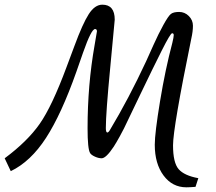

<svg xmlns="http://www.w3.org/2000/svg" viewBox="-20 -658 923 820"><path d="M827 103 815 140Q789 142 776 142Q716 142 678.5 91.5Q641 41 641 -40Q641 -89 663.5 -225.5Q686 -362 716 -475Q722 -500 722 -508Q722 -516 715 -516Q708 -516 670.5 -441.5Q633 -367 581 -258.5Q529 -150 521.5 -134.5Q514 -119 509.5 -109.5Q505 -100 491.5 -75.5Q478 -51 466 -32Q433 18 414 18Q401 18 385.5 11Q370 4 365 -4Q354 -21 354 -110Q354 -296 384 -465Q394 -521 394 -524Q394 -534 386 -534Q370 -534 335 -434L306 -351Q242 -170 176.5 -69Q111 32 26 73L0 18Q97 -54 149.5 -129Q202 -204 264 -371L298 -462Q333 -557 359 -597.5Q385 -638 417 -638Q470 -638 470 -574Q470 -569 451 -371.5Q432 -174 432 -111Q432 -93 438 -92Q443 -92 449 -102Q530 -237 604 -396Q613 -416 635 -465Q657 -514 678 -552Q699 -590 710 -598.5Q721 -607 745 -607Q769 -607 786.5 -589.5Q804 -572 804 -548Q804 -524 797 -493Q719 -112 719 -37.5Q719 37 743 64.5Q767 92 827 103Z"/></svg>

Font: Marck Script
Style: Regular
Weight: 400
Designer: Denis Masharov, Marck Fogel
Foundry: Denis Masharov
Version: Version 1.002